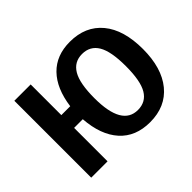

<svg xmlns="http://www.w3.org/2000/svg" viewBox="-149 -957 1222 1222"><g transform="rotate(-45 462.0 -346.0)"><path d="M588 -708Q728 -708 806.5 -613.5Q885 -519 885 -346Q885 -176 806.5 -80Q728 16 588 16Q458 16 383.5 -67Q309 -150 298 -301H220V0H73V-692H220V-416H300Q319 -557 392.5 -632.5Q466 -708 588 -708ZM588 -94Q660 -94 695.5 -153.5Q731 -213 731 -346Q731 -479 695.5 -538.5Q660 -598 588 -598Q517 -598 481 -537.5Q445 -477 445 -343Q445 -94 588 -94Z"/></g></svg>

Font: Fira Sans SemiBold
Style: Regular
Weight: 600
Designer: bBox Type GmbH & Carrois Corporate GbR & Edenspiekermann AG
Foundry: bBox Type GmbH & Carrois Corporate GbR & Edenspiekermann AG
Version: Version 4.301;PS 004.301;hotconv 1.0.88;makeotf.lib2.5.64775